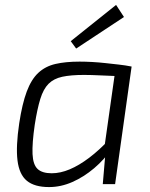

<svg xmlns="http://www.w3.org/2000/svg" viewBox="-20 -747 610 779"><path d="M303 -497Q327 -497 354 -495.5Q381 -494 408 -491Q435 -488 462 -485Q489 -482 514 -477L486 -437Q431 -439 390 -441Q349 -443 321 -443Q267 -443 232.5 -435.5Q198 -428 177 -407Q156 -386 143.5 -345.5Q131 -305 121 -241Q110 -165 112 -122Q114 -79 132.5 -61.5Q151 -44 190 -44Q225 -44 263 -60Q301 -76 342 -107Q383 -138 424 -182L435 -146Q404 -100 362 -64.5Q320 -29 273.5 -8.5Q227 12 179 12Q120 12 89 -13.5Q58 -39 51 -96Q44 -153 58 -247Q70 -326 88.5 -375.5Q107 -425 135.5 -451.5Q164 -478 205 -487.5Q246 -497 303 -497ZM450 -477H514L447 0H397L407 -117L400 -124ZM451 -727 483 -678 289 -550 267 -580Z"/></svg>

Font: Exo 2 Light
Style: Italic
Weight: 300
Italic angle: -8°
Designer: Natanael Gama
Foundry: Natanael Gama
Version: Version 2.010